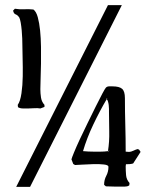

<svg xmlns="http://www.w3.org/2000/svg" viewBox="-20 -721 590 747"><path d="M38 -687Q56 -684 74 -685Q92 -686 110 -684Q121 -676 127 -654Q133 -632 136 -602.5Q139 -573 139.5 -539Q140 -505 139.5 -473.5Q139 -442 138 -415.5Q137 -389 137 -374Q137 -358 139.5 -341.5Q142 -325 153 -313V-305L137 -299Q126 -301 113.5 -300Q101 -299 90 -299Q82 -299 70 -299Q58 -299 50 -304L49 -313Q59 -327 63.5 -358Q68 -389 68.5 -424.5Q69 -460 68 -493.5Q67 -527 67 -547Q67 -556 66.5 -571Q66 -586 64.5 -602.5Q63 -619 60.5 -633.5Q58 -648 54 -655V-654Q49 -662 41 -665Q33 -668 31 -680ZM418 -385Q444 -385 455 -375.5Q466 -366 466 -339Q466 -287 467.5 -235Q469 -183 469 -131L482 -130Q489 -130 498.5 -134.5Q508 -139 515 -141L521 -139L527 -130L498 -85Q491 -83 484.5 -82.5Q478 -82 470 -82L469 -74Q469 -57 470.5 -39.5Q472 -22 484 -9L483 0Q479 3 474.5 4Q470 5 465 5H428L392 4L385 -2Q385 -21 393.5 -37Q402 -53 402 -72Q402 -79 384.5 -81Q367 -83 344.5 -82.5Q322 -82 300.5 -80.5Q279 -79 272 -79L265 -83L258 -101Q259 -106 268 -128Q277 -150 291 -180Q305 -210 321.5 -243.5Q338 -277 352.5 -306.5Q367 -336 378 -356.5Q389 -377 392 -380Q397 -385 404.5 -385Q412 -385 418 -385ZM393 -336 395 -335 398 -339ZM407 -136Q405 -135 403.5 -134.5Q402 -134 400 -133V-131ZM404 -287Q404 -290 404 -297.5Q404 -305 403 -312.5Q402 -320 400 -326.5Q398 -333 395 -335Q368 -289 343 -236.5Q318 -184 303 -133Q314 -132 323.5 -131.5Q333 -131 344 -131Q358 -131 372 -131Q386 -131 400 -133Q406 -170 405 -209.5Q404 -249 404 -287ZM97 6H43L400 -701H454Z"/></svg>

Font: Augsburger Schrift CAT
Style: Regular
Weight: 400
Designer: Peter Wiegel nach Roos&Junge Offenbach
Foundry: CAT-Fonts, Peter Wiegel
Version: Version 1.000